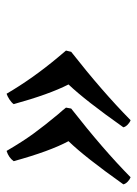

<svg xmlns="http://www.w3.org/2000/svg" viewBox="65 -512 424 595"><g transform="rotate(90 277.5 -215.0)"><path d="M314 -207 316.9 -223.1Q443.8 -322.3 529.8 -407.2Q536.6 -404.8 543.5 -398.2Q550.3 -391.6 551.8 -384.8Q467.3 -265.6 418 -214.8Q449.2 -156.7 480 -44.9Q468.8 -29.3 448.2 -22.9Q419.4 -72.3 394.5 -106.4Q369.6 -140.6 335 -182.1Q320.3 -198.7 314 -207ZM137.2 -207 141.1 -223.1Q263.2 -318.8 353 -407.2Q359.9 -404.8 366.7 -398.2Q373.5 -391.6 375 -384.8Q291.5 -266.6 242.2 -214.8Q272.9 -154.8 303.2 -44.9Q298.3 -38.1 288.6 -31.7Q278.8 -25.4 271 -22.9Q223.6 -104 158.2 -182.1Q143.6 -198.7 137.2 -207Z"/></g></svg>

Font: Common Serif
Style: Bold Italic
Weight: 700
Italic angle: -12°
Designer: Philipp H. Poll, Khaled Hosny
Foundry: Stefan Peev, Context Ltd.
Version: Version 1.026